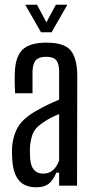

<svg xmlns="http://www.w3.org/2000/svg" viewBox="-20 -788 400 815"><path d="M135 7Q85 7 60.5 -22Q36 -51 32 -110Q31 -122 31 -135Q31 -148 31 -160Q35 -214 58 -251.5Q81 -289 140 -321Q161 -333 184 -344Q207 -355 231 -365V-485Q231 -517 219 -532Q207 -547 175 -547Q147 -547 133.5 -534Q120 -521 118 -487Q118 -470 118 -441.5Q118 -413 118 -392H44Q43 -409 42.5 -434.5Q42 -460 43 -480Q45 -547 75.5 -577Q106 -607 177 -607Q252 -607 279.5 -574.5Q307 -542 308 -469L307 0H231V-55H219Q207 -25 188 -9Q169 7 135 7ZM163 -51Q211 -51 231 -107V-304Q214 -297 196 -288Q178 -279 156 -263Q128 -244 118.5 -218.5Q109 -193 107 -160Q107 -151 107 -139Q107 -127 108 -115Q113 -51 163 -51ZM87 -768H137L177 -693L217 -768H266L199 -651H154Z"/></svg>

Font: Big Shoulders Display Medium
Style: Regular
Weight: 500
Designer: Patric King
Foundry: XO Type Co
Version: Version 1.000; ttfautohint (v1.8.2)